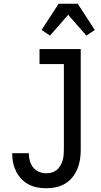

<svg xmlns="http://www.w3.org/2000/svg" viewBox="-20 -997 540 1025"><path d="M227 8Q203 8 178.5 3.5Q154 -1 132.5 -12.5Q111 -24 94 -42Q77 -60 66 -82Q55 -104 50 -128Q45 -152 45 -176V-179H134V-177Q134 -157 139.5 -137.5Q145 -118 157.5 -102.5Q170 -87 189 -79.5Q208 -72 227 -72Q242 -72 256.5 -76Q271 -80 282.5 -89.5Q294 -99 301.5 -111.5Q309 -124 313.5 -138Q318 -152 319.5 -167Q321 -182 321 -196V-655H191V-735H411V-196Q411 -170 407 -144.5Q403 -119 393 -95Q383 -71 366.5 -50.5Q350 -30 327.5 -16.5Q305 -3 279 2.5Q253 8 227 8ZM247 -807 202 -837 293 -977H395L486 -837L441 -807L344 -918Z"/></svg>

Font: Iosevka SS18 Medium
Style: Regular
Weight: 500
Monospace: yes
Designer: Belleve Invis
Foundry: Belleve Invis
Version: Version 25.1.1; ttfautohint (v1.8.4)